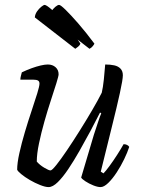

<svg xmlns="http://www.w3.org/2000/svg" viewBox="-20 -763 578 783"><path d="M178 0Q165 0 143.5 -8.5Q122 -17 101.5 -29Q81 -41 66.5 -53Q52 -65 50 -71Q50 -98 59 -138.5Q68 -179 81.5 -224.5Q95 -270 109 -311.5Q123 -353 132 -382.5Q141 -412 141 -422Q141 -431 135 -434.5Q129 -438 117 -438H63Q63 -445 65.5 -454.5Q68 -464 69 -468Q90 -478 109.5 -485Q129 -492 146 -496Q163 -500 175 -500Q194 -500 206.5 -489Q219 -478 219 -460Q219 -453 210 -424Q201 -395 187.5 -354Q174 -313 161 -267Q148 -221 139 -178Q130 -135 130 -104Q142 -90 160.5 -79Q179 -68 186 -68Q192 -68 210 -90.5Q228 -113 253 -150Q278 -187 305 -230Q332 -273 356 -314Q380 -355 395 -385Q400 -406 403.5 -439Q407 -472 409 -500Q430 -500 446 -496.5Q462 -493 471.5 -483Q481 -473 481 -456Q481 -439 469 -384Q457 -329 436.5 -247Q416 -165 391 -63L402 -56Q411 -65 426.5 -86Q442 -107 458 -132Q474 -157 484 -175Q492 -175 498 -172Q504 -169 507 -164Q500 -142 486.5 -114Q473 -86 456 -60Q439 -34 421.5 -17Q404 0 390 0Q378 0 360.5 -7Q343 -14 328.5 -23.5Q314 -33 311 -39L363 -214Q373 -244 380.5 -267Q388 -290 393 -301L388 -304Q371 -270 349 -229Q327 -188 304 -147.5Q281 -107 258.5 -73.5Q236 -40 215.5 -20Q195 0 178 0ZM287 -564 122 -692Q123 -705 131 -716.5Q139 -728 148.5 -735.5Q158 -743 162 -743Q169 -743 191.5 -723.5Q214 -704 245 -668.5Q276 -633 308 -585Q306 -579 299 -573Q292 -567 287 -564ZM345 -564 180 -692Q182 -704 189 -715.5Q196 -727 205.5 -735Q215 -743 221 -743Q227 -743 247.5 -723Q268 -703 299 -667.5Q330 -632 365 -585Q364 -582 358.5 -575Q353 -568 345 -564Z"/></svg>

Font: Texturina 12pt ExtraLight
Style: Italic
Weight: 250
Italic angle: -11°
Designer: Guillermo Torres Carreño
Foundry: Omnibus-Type
Version: Version 1.002